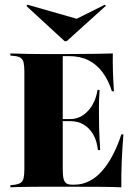

<svg xmlns="http://www.w3.org/2000/svg" viewBox="-20 -799 592 819"><path d="M153.2 -2.4Q125.8 -2.4 101.2 -2Q76.6 -1.6 57.3 -1.2Q37.9 -0.8 24.2 0V-8.9L38.7 -10.5Q58.1 -12.9 67.7 -19Q77.4 -25 80.6 -39.1Q83.9 -53.2 83.9 -78.2V-492.7Q83.9 -518.5 80.6 -532.3Q77.4 -546 67.7 -552.4Q58.1 -558.9 38.7 -560.5L24.2 -562.1V-571Q37.9 -571 57.3 -570.2Q76.6 -569.4 101.2 -569Q125.8 -568.5 153.2 -568.5H166.1H274.2Q341.1 -568.5 385.9 -569.4Q430.6 -570.2 461.3 -571Q460.5 -536.3 461.7 -495.6Q462.9 -454.8 466.1 -409.7H457.3Q442.7 -456.5 417.7 -490.3Q392.7 -524.2 357.3 -541.9Q321.8 -559.7 273.4 -559.7H247.6V-75.8Q247.6 -50.8 251.2 -36.7Q254.8 -22.6 263.3 -16.9Q271.8 -11.3 287.1 -11.3H297.6Q331.5 -11.3 361.3 -26.6Q391.1 -41.9 416.1 -70.6Q441.1 -99.2 461.7 -138.7Q482.3 -178.2 497.6 -225.8H506.5Q501.6 -166.1 499.2 -109.3Q496.8 -52.4 497.6 0Q465.3 -1.6 418.1 -2Q371 -2.4 299.2 -2.4H166.1ZM220.2 -282.3V-291.1H364.5V-282.3ZM397.6 -158.9Q393.5 -198.4 377.4 -225.8Q361.3 -253.2 336.7 -267.7Q312.1 -282.3 279 -282.3V-291.1Q322.6 -291.1 354.8 -325.4Q387.1 -359.7 396 -415.3H404.8Q401.6 -366.1 402 -339.1Q402.4 -312.1 402.4 -287.1Q402.4 -269.4 402.8 -252Q403.2 -234.7 404.4 -212.5Q405.6 -190.3 407.3 -158.9ZM427.4 -779 431.5 -774.2 264.5 -623.4H255.6L92.7 -773.4L96.8 -779L333.9 -711.3L248.4 -689.5Z"/></svg>

Font: Playfair 144pt SemiCondensed Black
Style: Regular
Weight: 900
Width: 4
Designer: Claus Eggers Sørensen
Foundry: Claus Eggers Sørensen
Version: Version 2.203